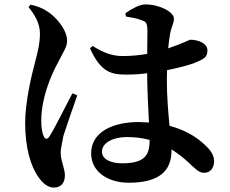

<svg xmlns="http://www.w3.org/2000/svg" viewBox="-20 -797 1040 870"><path d="M109 -765C135 -734 161 -692 161 -646C161 -601 151 -561 138 -512C122 -452 94 -333 94 -241C94 -127 119 -42 156 8C175 35 199 53 223 53C256 53 274 33 274 -3C274 -34 255 -68 255 -104C255 -119 259 -140 267 -180C278 -216 311 -310 330 -365L308 -374C281 -324 228 -215 204 -179C195 -164 184 -165 178 -180C171 -194 167 -219 167 -250C167 -350 208 -451 245 -518C268 -564 284 -584 284 -612C284 -666 228 -724 198 -743C173 -760 152 -768 119 -776ZM658 -163V-161C658 -92 634 -57 533 -57C486 -57 442 -73 442 -110C442 -152 497 -176 553 -176C590 -176 625 -172 658 -163ZM551 -722C575 -718 601 -714 623 -705C640 -699 648 -696 648 -653L647 -553C614 -547 577 -543 535 -543C494 -543 449 -556 400 -589L388 -578C437 -467 488 -459 553 -459C583 -459 615 -461 647 -465V-441C648 -375 652 -301 655 -242L609 -244C494 -244 393 -201 393 -102C393 -16 473 31 563 31C697 31 757 -19 757 -114V-120C783 -104 808 -85 834 -61C867 -30 882 -14 905 -14C932 -14 950 -34 950 -67C950 -90 938 -112 916 -133C884 -166 831 -205 748 -227C743 -284 736 -354 736 -439L737 -479C790 -490 835 -502 857 -510C903 -529 920 -536 920 -569C920 -600 879 -617 843 -617C837 -617 811 -601 742 -578C745 -606 748 -629 751 -645C758 -681 768 -689 768 -713C768 -742 705 -777 638 -777C611 -777 574 -755 548 -737Z"/></svg>

Font: Noto Serif SC
Style: Bold
Weight: 700
Designer: Ryoko NISHIZUKA 西塚涼子 (kana & ideographs); Frank Grießhammer (Latin, Greek & Cyrillic); Wenlong ZHANG 张文龙 (bopomofo); San
Foundry: Adobe
Version: Version 2.001;hotconv 1.1.0;makeotfexe 2.6.0